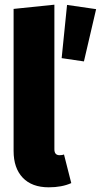

<svg xmlns="http://www.w3.org/2000/svg" viewBox="-20 -781 430 819"><path d="M38 -137V-743L212 -761V-144Q212 -119 234 -119Q246 -119 253 -122L284 0Q244 18 188 18Q116 18 77 -23Q38 -64 38 -137ZM338 -519 390 -742 266 -760 243 -533Z"/></svg>

Font: Fira Sans Condensed ExtraBold
Style: Regular
Weight: 800
Width: 3
Designer: Carrois Corporate & Edenspiekermann AG
Foundry: Carrois Corporate GbR & Edenspiekermann AG
Version: Version 4.203